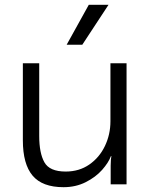

<svg xmlns="http://www.w3.org/2000/svg" viewBox="-20 -766 629 798"><path d="M143 -503V-201Q143 -130 164.5 -91.5Q186 -53 253 -53Q309 -53 351 -82Q393 -111 416 -159Q439 -207 439 -262V-503H506V0H440V-78Q440 -93 441 -103.5Q442 -114 443 -117H441Q431 -90 404.5 -60Q378 -30 336.5 -9Q295 12 244 12Q156 12 115.5 -36Q75 -84 75 -183V-503ZM431 -746 322 -580H257L349 -746Z"/></svg>

Font: Museo Sans Light
Style: Regular
Weight: 300
Designer: Jos Buivenga
Foundry: Jos Buivenga & Rosetta Type Foundry (extension, remastering)
Version: Version 3.600;PS 1.000;hotconv 1.0.88;makeotf.lib2.5.647800;